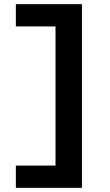

<svg xmlns="http://www.w3.org/2000/svg" viewBox="-20 -790 525 920"><path d="M372.6 110H56V3.4H246V-663.4H56V-770H372.6Z"/></svg>

Font: M PLUS 1 Thin
Style: Regular
Weight: 100
Designer: Coji Morishita
Foundry: UNDERFOREST DESIGN
Version: Version 1.001